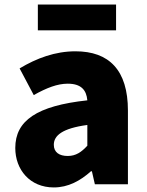

<svg xmlns="http://www.w3.org/2000/svg" viewBox="-20 -808 646 842"><path d="M216 14C279 14 332 -15 379 -57H383L396 0H541V-323C541 -501 458 -583 311 -583C222 -583 141 -553 66 -508L128 -391C185 -423 232 -441 277 -441C335 -441 359 -414 363 -368C141 -344 47 -279 47 -159C47 -64 111 14 216 14ZM277 -124C240 -124 216 -140 216 -173C216 -213 252 -245 363 -260V-169C337 -141 313 -124 277 -124ZM146 -675H489V-788H146Z"/></svg>

Font: Noto Sans CJK Black
Style: Bold
Weight: 900
Designer: Ryoko NISHIZUKA (kana & ideographs); Paul D. Hunt (Latin, Greek & Cyrillic); Wenlong ZHANG (bopomofo); Sandoll Communica
Foundry: Adobe Systems Incorporated
Version: Version 1.000;PS 1;hotconv 1.0.78;makeotf.lib2.5.61930